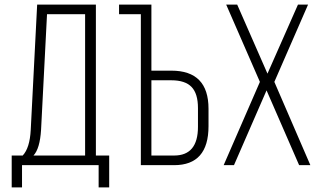

<svg xmlns="http://www.w3.org/2000/svg" viewBox="-20 -720 1404 837"><path d="M410 97V0H76V97H31V-42H79Q110 -75 114 -154L142 -700H398V-42H456V97ZM159 -154Q154 -72 126 -42H351V-658H185Z M727 -412Q889 -412 889 -246V-170Q889 0 739 0H594V-658H499V-700H640V-412ZM739 -42Q843 -42 843 -167V-249Q843 -312 815 -341Q787 -370 727 -370H640V-42Z M1142 -326 1000 0H955L1113 -363L966 -700H1014L1146 -399L1279 -700H1323L1176 -363L1333 0H1284Z"/></svg>

Font: Bebas Neue Book
Style: Regular
Weight: 300
Designer: Ryoichi Tsunekawa
Foundry: Ryoichi Tsunekawa
Version: Version 1.003;PS 001.003;hotconv 1.0.88;makeotf.lib2.5.64775